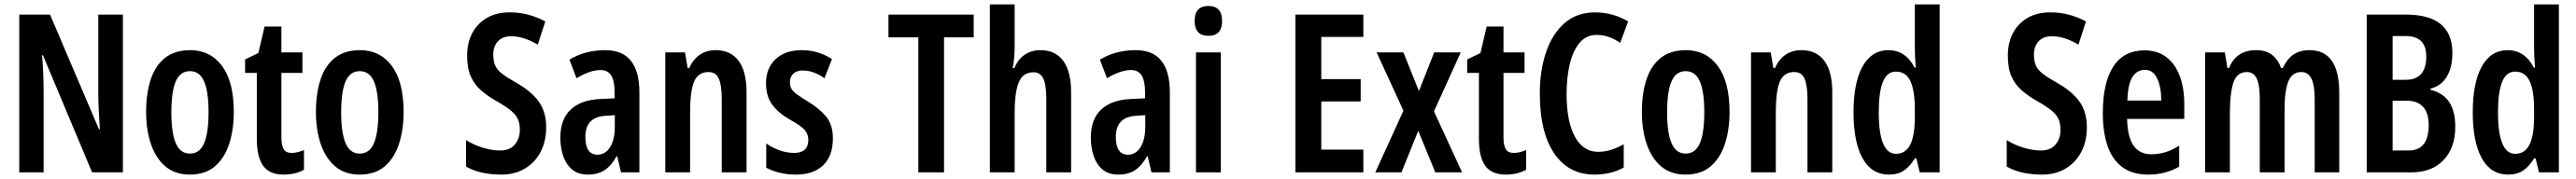

<svg xmlns="http://www.w3.org/2000/svg" viewBox="-20 -780 11637 810"><path d="M535 0H396L174 -530H170Q174 -481 175.5 -441.5Q177 -402 177 -371V0H67V-714H206L427 -195H431Q428 -243 426 -281.5Q424 -320 424 -350V-714H535Z M1036 -273Q1036 -194 1015.5 -130Q995 -66 951.5 -28Q908 10 837 10Q770 10 726.5 -27.5Q683 -65 661.5 -129Q640 -193 640 -273Q640 -358 661 -421Q682 -484 726 -518.5Q770 -553 839 -553Q930 -553 983 -481.5Q1036 -410 1036 -273ZM754 -271Q754 -179 774 -132Q794 -85 838 -85Q882 -85 902 -132Q922 -179 922 -273Q922 -365 902 -411.5Q882 -458 838 -458Q794 -458 774 -412Q754 -366 754 -271Z M1297 -88Q1323 -88 1353 -101V-12Q1334 -1 1311 4.5Q1288 10 1261 10Q1197 10 1168.5 -30Q1140 -70 1140 -152V-450H1087V-511L1147 -540L1175 -660H1251V-543H1346V-450H1251V-159Q1251 -123 1261 -105.5Q1271 -88 1297 -88Z M1803 -273Q1803 -194 1782.5 -130Q1762 -66 1718.5 -28Q1675 10 1604 10Q1537 10 1493.5 -27.5Q1450 -65 1428.5 -129Q1407 -193 1407 -273Q1407 -358 1428 -421Q1449 -484 1493 -518.5Q1537 -553 1606 -553Q1697 -553 1750 -481.5Q1803 -410 1803 -273ZM1521 -271Q1521 -179 1541 -132Q1561 -85 1605 -85Q1649 -85 1669 -132Q1689 -179 1689 -273Q1689 -365 1669 -411.5Q1649 -458 1605 -458Q1561 -458 1541 -412Q1521 -366 1521 -271Z M2447 -204Q2447 -141 2422 -93Q2397 -45 2351.5 -17.5Q2306 10 2245 10Q2200 10 2161 2Q2122 -6 2085 -26V-146Q2122 -123 2163 -111Q2204 -99 2239 -99Q2283 -99 2305.5 -126Q2328 -153 2328 -192Q2328 -220 2319.5 -240Q2311 -260 2289 -278.5Q2267 -297 2227 -320Q2184 -344 2153.5 -370.5Q2123 -397 2106.5 -434Q2090 -471 2090 -528Q2090 -587 2113.5 -631Q2137 -675 2181 -700Q2225 -725 2285 -724Q2328 -724 2368 -713Q2408 -702 2443 -683L2409 -578Q2345 -616 2289 -616Q2250 -616 2229 -593Q2208 -570 2208 -534Q2208 -504 2216.5 -484Q2225 -464 2247.5 -446.5Q2270 -429 2311 -406Q2379 -368 2413 -321Q2447 -274 2447 -204Z M2714 -553Q2792 -553 2830 -504.5Q2868 -456 2868 -362V0H2785L2768 -73H2765Q2742 -31 2711.5 -10.5Q2681 10 2635 10Q2591 10 2563.5 -13.5Q2536 -37 2523.5 -75Q2511 -113 2511 -157Q2511 -240 2557.5 -284Q2604 -328 2691 -332L2756 -335V-362Q2756 -413 2741 -438Q2726 -463 2692 -463Q2646 -463 2584 -426L2552 -510Q2622 -553 2714 -553ZM2716 -256Q2624 -251 2624 -161Q2624 -80 2679 -80Q2714 -80 2735.5 -114Q2757 -148 2757 -207V-259Z M3213 -553Q3280 -553 3316 -505Q3352 -457 3352 -363V0H3240V-333Q3240 -393 3227 -423.5Q3214 -454 3180 -454Q3134 -454 3115.5 -411.5Q3097 -369 3097 -269V0H2985V-543H3074L3086 -472H3093Q3130 -553 3213 -553Z M3742 -154Q3742 -74 3698 -32Q3654 10 3576 10Q3537 10 3503 2Q3469 -6 3441 -21V-131Q3465 -113 3499 -100.5Q3533 -88 3567 -88Q3631 -88 3631 -148Q3631 -173 3614.5 -192Q3598 -211 3549 -238Q3498 -267 3469 -305Q3440 -343 3440 -404Q3440 -472 3483.5 -512.5Q3527 -553 3601 -553Q3639 -553 3672.5 -543Q3706 -533 3738 -513L3704 -426Q3682 -442 3657 -451.5Q3632 -461 3606 -461Q3578 -461 3563 -446.5Q3548 -432 3548 -408Q3548 -391 3554.5 -379Q3561 -367 3579 -353.5Q3597 -340 3630 -320Q3680 -290 3711 -253Q3742 -216 3742 -154Z M4244 0H4128V-611H3993V-714H4378V-611H4244Z M4563 -574Q4563 -547 4561 -521.5Q4559 -496 4554 -472H4562Q4577 -511 4608 -532Q4639 -553 4679 -553Q4748 -553 4783 -504Q4818 -455 4818 -362V0H4706V-333Q4706 -396 4692.5 -424.5Q4679 -453 4648 -453Q4601 -453 4582 -408.5Q4563 -364 4563 -269V0H4451V-760H4563Z M5110 -553Q5188 -553 5226 -504.5Q5264 -456 5264 -362V0H5181L5164 -73H5161Q5138 -31 5107.5 -10.5Q5077 10 5031 10Q4987 10 4959.5 -13.5Q4932 -37 4919.5 -75Q4907 -113 4907 -157Q4907 -240 4953.5 -284Q5000 -328 5087 -332L5152 -335V-362Q5152 -413 5137 -438Q5122 -463 5088 -463Q5042 -463 4980 -426L4948 -510Q5018 -553 5110 -553ZM5112 -256Q5020 -251 5020 -161Q5020 -80 5075 -80Q5110 -80 5131.5 -114Q5153 -148 5153 -207V-259Z M5438 -753Q5500 -753 5500 -685Q5500 -618 5438 -618Q5376 -618 5376 -685Q5376 -753 5438 -753ZM5494 -543V0H5382V-543Z M6138 0H5831V-714H6138V-613H5948V-422H6126V-321H5948V-103H6138Z M6319 -279 6198 -543H6319L6389 -368L6458 -543H6578L6457 -276L6584 0H6463L6386 -188L6310 0H6192Z M6817 -88Q6843 -88 6873 -101V-12Q6854 -1 6831 4.5Q6808 10 6781 10Q6717 10 6688.5 -30Q6660 -70 6660 -152V-450H6607V-511L6667 -540L6695 -660H6771V-543H6866V-450H6771V-159Q6771 -123 6781 -105.5Q6791 -88 6817 -88Z M7192 -622Q7145 -622 7115 -586.5Q7085 -551 7070.5 -490.5Q7056 -430 7056 -356Q7056 -230 7093.5 -161.5Q7131 -93 7198 -93Q7230 -93 7258.5 -102.5Q7287 -112 7314 -127V-22Q7257 10 7182 10Q7065 10 7000 -86Q6935 -182 6935 -357Q6935 -461 6963.5 -544.5Q6992 -628 7047.5 -676Q7103 -724 7184 -724Q7265 -724 7334 -683L7298 -586Q7274 -603 7247.5 -612.5Q7221 -622 7192 -622Z M7792 -273Q7792 -194 7771.5 -130Q7751 -66 7707.5 -28Q7664 10 7593 10Q7526 10 7482.5 -27.5Q7439 -65 7417.5 -129Q7396 -193 7396 -273Q7396 -358 7417 -421Q7438 -484 7482 -518.5Q7526 -553 7595 -553Q7686 -553 7739 -481.5Q7792 -410 7792 -273ZM7510 -271Q7510 -179 7530 -132Q7550 -85 7594 -85Q7638 -85 7658 -132Q7678 -179 7678 -273Q7678 -365 7658 -411.5Q7638 -458 7594 -458Q7550 -458 7530 -412Q7510 -366 7510 -271Z M8117 -553Q8184 -553 8220 -505Q8256 -457 8256 -363V0H8144V-333Q8144 -393 8131 -423.5Q8118 -454 8084 -454Q8038 -454 8019.5 -411.5Q8001 -369 8001 -269V0H7889V-543H7978L7990 -472H7997Q8034 -553 8117 -553Z M8512 10Q8434 10 8393 -63.5Q8352 -137 8352 -272Q8352 -406 8393 -479.5Q8434 -553 8509 -553Q8587 -553 8628 -474H8633Q8631 -502 8630 -523Q8629 -544 8629 -559V-760H8741V0H8651L8636 -63H8629Q8606 -26 8579 -8Q8552 10 8512 10ZM8544 -84Q8587 -84 8608 -125Q8629 -166 8629 -252V-283Q8629 -372 8608.5 -414Q8588 -456 8543 -456Q8503 -456 8484.5 -409Q8466 -362 8466 -272Q8466 -84 8544 -84Z M9406 -204Q9406 -141 9381 -93Q9356 -45 9310.5 -17.5Q9265 10 9204 10Q9159 10 9120 2Q9081 -6 9044 -26V-146Q9081 -123 9122 -111Q9163 -99 9198 -99Q9242 -99 9264.5 -126Q9287 -153 9287 -192Q9287 -220 9278.5 -240Q9270 -260 9248 -278.5Q9226 -297 9186 -320Q9143 -344 9112.5 -370.5Q9082 -397 9065.5 -434Q9049 -471 9049 -528Q9049 -587 9072.5 -631Q9096 -675 9140 -700Q9184 -725 9244 -724Q9287 -724 9327 -713Q9367 -702 9402 -683L9368 -578Q9304 -616 9248 -616Q9209 -616 9188 -593Q9167 -570 9167 -534Q9167 -504 9175.5 -484Q9184 -464 9206.5 -446.5Q9229 -429 9270 -406Q9338 -368 9372 -321Q9406 -274 9406 -204Z M9666 -552Q9725 -552 9765 -521.5Q9805 -491 9825.5 -436Q9846 -381 9846 -309V-242H9588Q9590 -82 9697 -82Q9730 -82 9760 -91Q9790 -100 9823 -121V-26Q9762 10 9683 10Q9610 10 9564.5 -25Q9519 -60 9498.5 -122.5Q9478 -185 9478 -268Q9478 -406 9525.5 -479Q9573 -552 9666 -552ZM9668 -464Q9632 -464 9611.5 -431Q9591 -398 9589 -325H9742Q9742 -386 9723.5 -425Q9705 -464 9668 -464Z M10412 -553Q10546 -553 10546 -360V0H10435V-331Q10435 -395 10420 -424.5Q10405 -454 10375 -454Q10333 -454 10316 -411.5Q10299 -369 10299 -284V0H10187V-332Q10187 -396 10173 -425Q10159 -454 10129 -454Q10083 -454 10067.5 -405Q10052 -356 10052 -269V0H9940V-543H10029L10041 -472H10048Q10080 -553 10171 -553Q10217 -553 10244.5 -530Q10272 -507 10283 -472H10291Q10310 -513 10339 -533Q10368 -553 10412 -553Z M10847 -714Q11057 -714 11057 -540Q11057 -474 11031 -432Q11005 -390 10958 -379V-374Q11016 -359 11043 -317.5Q11070 -276 11070 -206Q11070 -112 11017.5 -56Q10965 0 10870 0H10670V-714ZM10847 -419Q10939 -419 10939 -525Q10939 -617 10845 -617H10787V-419ZM10787 -324V-99H10860Q10950 -99 10950 -215Q10950 -268 10925 -296Q10900 -324 10853 -324Z M11309 10Q11231 10 11190 -63.5Q11149 -137 11149 -272Q11149 -406 11190 -479.5Q11231 -553 11306 -553Q11384 -553 11425 -474H11430Q11428 -502 11427 -523Q11426 -544 11426 -559V-760H11538V0H11448L11433 -63H11426Q11403 -26 11376 -8Q11349 10 11309 10ZM11341 -84Q11384 -84 11405 -125Q11426 -166 11426 -252V-283Q11426 -372 11405.5 -414Q11385 -456 11340 -456Q11300 -456 11281.5 -409Q11263 -362 11263 -272Q11263 -84 11341 -84Z"/></svg>

Font: Noto Sans Thai ExtCond SemBd
Style: Regular
Weight: 600
Width: 2
Designer: Monotype Design Team
Foundry: Monotype Imaging Inc.
Version: Version 2.002; ttfautohint (v1.8.4.7-5d5b)